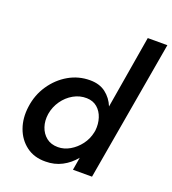

<svg xmlns="http://www.w3.org/2000/svg" viewBox="-142 -887 900 1003"><g transform="rotate(20 308.0 -385.5)"><path d="M44 -230Q53 -298 90 -352.5Q127 -407 181.5 -438.5Q236 -470 300 -470Q353 -470 387.5 -443.5Q422 -417 439 -375L507 -780H616L481 0H375L387 -71Q357 -34 316 -12.5Q275 9 225 9Q162 10 118 -23Q74 -56 54.5 -110.5Q35 -165 44 -230ZM154 -230Q148 -191 159 -158Q170 -125 195.5 -104.5Q221 -84 260 -84Q294 -84 326 -102.5Q358 -121 381.5 -152Q405 -183 413 -222L415 -233Q419 -270 408.5 -302.5Q398 -335 374.5 -355Q351 -375 316 -376Q277 -377 242.5 -357.5Q208 -338 184.5 -304.5Q161 -271 154 -230Z"/></g></svg>

Font: Jost* Medium
Style: Italic
Weight: 500
Italic angle: -10°
Version: Version 3.7